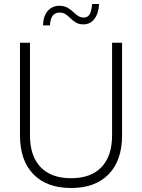

<svg xmlns="http://www.w3.org/2000/svg" viewBox="-20 -925 711 961"><path d="M336 16Q214 16 147 -53Q80 -122 80 -248V-711H130V-248Q130 -144 183 -88.5Q236 -33 336 -33Q435 -33 488 -88.5Q541 -144 541 -248V-711H591V-248Q591 -122 524 -53Q457 16 336 16ZM397 -803Q376 -803 361 -811.5Q346 -820 331 -835Q317 -849 305.5 -855.5Q294 -862 277 -862Q256 -862 244 -847Q232 -832 230 -798H195Q197 -846 219.5 -871Q242 -896 277 -896Q301 -896 318 -886.5Q335 -877 351 -861Q365 -848 375.5 -842.5Q386 -837 398 -837Q418 -837 428 -852Q438 -867 441 -905H476Q473 -857 452.5 -830Q432 -803 397 -803Z"/></svg>

Font: Geist ExtLt
Style: Regular
Weight: 400
Designer: Basement.studio, Andrés Briganti, Mateo Zaragoza
Foundry: Basement.studio, Vercel, Andrés Briganti, Guido Ferreyra, Mateo Zaragoza
Version: Version 1.401